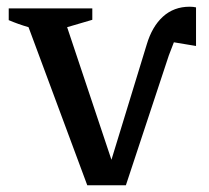

<svg xmlns="http://www.w3.org/2000/svg" viewBox="-20 -552 624 572"><path d="M355 0H240L65 -471Q34 -480 6 -492V-527H255V-493L180 -471L312 -76L417 -419Q433 -473 465.5 -502.5Q498 -532 545 -532Q556 -532 564 -530V-415L498 -426Q491 -409 483 -387Z"/></svg>

Font: Piazzolla SC Medium
Style: Regular
Weight: 500
Designer: Juan Pablo del Peral
Foundry: Huerta Tipografica
Version: Version 1.330